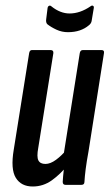

<svg xmlns="http://www.w3.org/2000/svg" viewBox="-20 -672 398 698"><path d="M99 6Q57 6 37.5 -25.5Q18 -57 30 -128L86 -479Q88 -490 96 -490H164Q175 -490 174 -479L119 -134Q113 -102 119.5 -89Q126 -76 145 -76Q163 -76 183.5 -91Q204 -106 224 -130L228 -74Q200 -39 168.5 -16.5Q137 6 99 6ZM218 0Q208 0 208 -11Q209 -30 212 -56Q215 -82 217 -99L212 -114L270 -479Q272 -490 281 -490H349Q360 -490 358 -479L302 -123Q295 -85 291.5 -57.5Q288 -30 287 -11Q287 0 276 0ZM227 -555Q205 -555 185.5 -564Q166 -573 152 -584Q146 -590 148 -603L153 -643Q154 -649 158.5 -651Q163 -653 168 -648Q183 -636 199.5 -629.5Q216 -623 233 -623Q271 -623 309 -649Q314 -653 318 -651Q322 -649 321 -643L313 -595Q311 -586 303 -580Q289 -568 270 -561.5Q251 -555 227 -555Z"/></svg>

Font: Sofia Sans Extra Condensed SemiBold
Style: Italic
Weight: 600
Italic angle: -9°
Designer: Botio Nikoltchev, Ani Petrova
Foundry: lettersoup
Version: Version 4.101